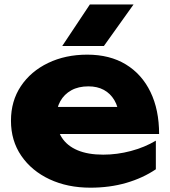

<svg xmlns="http://www.w3.org/2000/svg" viewBox="-20 -836 774 872"><path d="M390.6 16.4Q286.8 16.4 205.3 -21.7Q123.8 -59.8 76.8 -128.3Q29.8 -196.8 29.8 -287.6Q29.8 -377.4 74.9 -444.8Q120 -512.2 198.6 -550Q277.2 -587.8 376.4 -587.8Q478.6 -587.8 551.4 -543.5Q624.2 -499.2 663.4 -418.3Q702.6 -337.4 702.6 -227.4H195.4V-350.4H587.8L521 -307.4Q517.4 -350.8 499.3 -381.2Q481.2 -411.6 451.6 -427.7Q422 -443.8 381.2 -443.8Q336.2 -443.8 303.9 -425.9Q271.6 -408 253.9 -376.4Q236.2 -344.8 236.2 -303.4Q236.2 -249.4 260.5 -211.5Q284.8 -173.6 332.2 -153.6Q379.6 -133.6 448.6 -133.6Q511.8 -133.6 574.4 -150.2Q637 -166.8 687.8 -197.2V-67.2Q628.6 -27.2 553.5 -5.4Q478.4 16.4 390.6 16.4ZM388.2 -815.8H586.6L451.8 -627H262.6Z"/></svg>

Font: Unbounded
Style: Regular
Weight: 400
Designer: Luke Prowse, Jean-Baptiste Morizot, Fátima Lázaro, Florian Runge
Foundry: NaN
Version: Version 1.701;gftools[0.9.28.dev5+ged2979d]